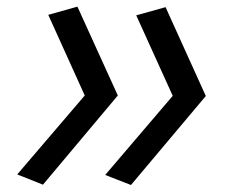

<svg xmlns="http://www.w3.org/2000/svg" viewBox="-20 -538 660 563"><path d="M379.5 -493 486.5 -257 288.5 -25 364 4.5 583.5 -256.5 465.5 -517ZM30.5 -26.5 106 3.5 325.5 -258 207 -518.5 121.5 -494.5 228.5 -258Z"/></svg>

Font: Monaspace Krypton
Style: Italic
Weight: 400
Italic angle: -11°
Designer: Riley Cran & the Lettermatic Team
Foundry: Lettermatic
Version: Version 1.101 (Monaspace Krypton)